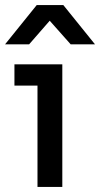

<svg xmlns="http://www.w3.org/2000/svg" viewBox="-37 -738 395 758"><path d="M111 0V-444L155 -400H20V-484H209V0ZM-17 -563 108 -718H213L338 -563H242L131 -688H187L78 -563Z"/></svg>

Font: SUSE Thin Medium
Style: Regular
Weight: 500
Version: Version 1.000